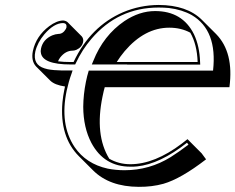

<svg xmlns="http://www.w3.org/2000/svg" viewBox="-20 -678 940 767"><path d="M729 -122.1 785.6 -65.4 803.2 -41.5Q702.6 36.1 632.8 56.2Q587.4 68.8 534.2 68.4Q417.5 67.9 352.1 2.9L295.4 -53.7Q217.3 -131.8 229.5 -270Q231.9 -294.9 236.8 -318.8Q238.8 -326.7 239.7 -332.5Q198.7 -338.4 180.7 -356L124 -412.6Q103.5 -435.1 111.3 -474.1Q124 -533.7 176.3 -573.2Q206.5 -595.7 232.4 -596.2Q243.2 -595.2 250 -589.4L306.6 -532.7Q314.5 -523.4 312 -510.3Q307.6 -489.3 285.2 -479Q276.9 -475.6 270 -475.6Q242.2 -475.6 220.7 -448.7Q214.8 -440.9 211.9 -433.1Q233.9 -430.2 263.2 -430.2H273.9Q341.3 -573.2 472.2 -629.4Q539.6 -657.7 613.8 -658.2Q727.1 -657.7 786.6 -598.6L843.3 -542Q915 -468.8 896.5 -329.6H398.4Q395 -318.4 389.6 -292.5Q357.9 -139.2 416.5 -43.9Q454.6 -22 500.5 -22Q597.7 -22 706.5 -104.5Q717.8 -112.8 729 -122.1ZM446.3 -430.2H769.5Q767.1 -500.5 740.2 -547.4Q703.1 -567.4 656.2 -567.4Q558.1 -567.4 478 -473.6Q460.4 -452.6 446.3 -430.2ZM779.3 -430.2 779.8 -419.9H769.5H768.6H767.6H766.6H765.1H764.2H763.2H762.2H761.2H760.3H759.3H758.3H757.3H756.3H755.4H754.4H753.4H752.4H751.5H750.5H749H748H747.1H746.1H745.1H744.1H743.2H742.2H741.2H740.2H739.3H738.3H737.3H736.3H735.4H734.4H733.4H731.9H731H730H729H728H727.1H726.1H725.1H724.1H723.1H722.2H721.2H720.2H719.2H718.3H717.3H716.3H714.8H713.9H712.9H711.9H710.9H710H709H708H707H706.1H705.1H704.1H703.1H702.1H701.2H700.2H699.2H698.2H697.3H695.8H694.8H693.8H692.9H691.9H690.9H689.9H689H688H687H686H685.1H684.1H683.1H682.1H681.2H680.2H679.2H678.2H676.8H675.8H674.8H673.8H672.9H671.9H670.9H669.9H668.9H668H667H666H665H664.1H663.1H662.1H661.1H660.2H659.2H658.2H657.2H655.8H654.8H653.8H652.8H651.9H650.9H649.9H648.9H647.9H647H646H645H644H643.1H642.1H641.1H640.1H639.2H638.2H637.2H635.7H634.8H633.8H632.8H631.8H630.9H629.9H628.9H627.9H627H626H625H624H623H622.1H621.1H620.1H619.1H618.2H617.2H616.2H614.7H613.8H612.8H611.8H610.8H609.9H608.9H607.9H606.9H606H605H604H603H602.1H601.1H600.1H599.1H598.1H597.2H596.2H595.2H594.2H592.8H591.8H590.8H589.8H588.9H587.9H586.9H585.9H585H584H583H582H581.1H580.1H579.1H577.1H576.2H575.2H574.2H573.2H572.3H571.3H570.3H569.3H568.4H567.4H566.4H564.5H563.5H562.5H561.5H560.5H559.6H558.6H557.6H556.6H555.7H554.7H553.7H552.7H551.8H550.8H549.8H548.8H547.9H546.9H545.9H544.9H543.9H543H542H541H540H538.6H537.6H536.6H535.6H534.7H533.7H532.7H531.7H530.8H529.8H528.8H527.8H526.9H525.9H524.9H523.9H522.9H522H521H520H519H518.1H517.1H516.1H515.1H514.2H513.2H512.2H511.2H510.3H509.3H508.3H507.3H506.3H505.4H504.4H503.4H502.4H501.5H500H499H498H497.1H496.1H495.1H494.1H493.2H492.2H491.2H490.2H489.3H488.3L487.3 -420.4H486.3H485.4H484.4H483.4H482.4H481.4H480.5H479.5H478.5H477.5H476.6H475.6H474.6H473.6H472.7H470.7H469.7H468.8H467.8H466.3H465.3H464.4H463.4H462.4H461.4H460.4H459.5H458.5H457.5H456.5H455.6H454.6H453.6H452.6H451.7H450.7H449.7H448.7H447.8H446.8H445.8H444.8H443.8H442.9H441.9H440.9H439.9H439H438H436.5H435.5H434.6H433.6H432.6H431.6H430.7H429.7H428.7H427.7H426.8H425.8H424.8H423.8H422.9H421.9H420.9H419.9H418.9H418H417H416H415H414.1H413.1H412.1H410.6H409.7H408.7H407.7H406.7H405.8H404.8H403.8H402.8H401.9H400.9H399.9H398.9H397.9H397H396H395H394H393.1H392.1H391.1H381.8Q377.9 -420.4 371.3 -420.4Q364.7 -420.4 361.8 -420.4H346.7L352.5 -434.1Q393.1 -536.6 477.1 -593.8Q537.1 -633.8 599.6 -633.8Q709 -633.8 754.9 -541Q777.3 -493.7 779.3 -430.2ZM727.1 -107.9Q618.7 -22.5 527.3 -13.2Q513.7 -11.7 500.5 -12.2Q396 -12.2 345.2 -106.9Q313 -168 312.5 -251.5Q313 -300.3 323.2 -351.1Q329.1 -378.9 332.5 -388.7L334.5 -396H831.1Q849.1 -557.1 746.1 -617.7Q707 -639.6 654.8 -646Q634.8 -647.9 613.8 -647.9Q452.1 -647.9 345.2 -522.9Q308.1 -479.5 283.2 -426.3L280.3 -420.4H263.2Q147.9 -420.4 143.1 -468.8Q142.6 -472.2 142.6 -474.1Q143.1 -480 144 -484.9Q151.9 -520.5 188.5 -536.6Q201.7 -542 213.4 -542.5Q231.9 -542.5 243.2 -562.5Q245.1 -566.4 245.6 -568.8Q247.6 -585 232.4 -585.9Q195.8 -585.9 157.2 -541Q129.4 -507.8 121.1 -472.2Q109.9 -419.4 158.2 -404.8Q164.6 -402.8 170.9 -401.4Q193.8 -397 226.1 -396.5H270L265.6 -383.3Q253.9 -351.1 246.6 -316.9Q217.8 -181.2 277.8 -90.8Q323.7 -23.4 410.2 -4.4Q441.9 2 477.5 2Q577.1 2 661.6 -50.3Q691.9 -69.3 732.9 -100.1Z"/></svg>

Font: Linux Biolinum Shadow O
Style: Italic
Weight: 400
Italic angle: -12°
Designer: Philipp H. Poll
Foundry: Philipp H. Poll
Version: Version 0.6.2